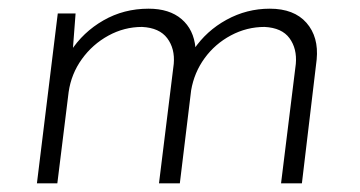

<svg xmlns="http://www.w3.org/2000/svg" viewBox="-20 -422 828 442"><path d="M154 -391 146 -286 142 -303Q171 -348 218 -375Q265 -402 322 -402Q370 -402 398 -378Q426 -354 430 -312L426 -308Q455 -351 501.5 -376.5Q548 -402 601 -402Q657 -402 685.5 -369.5Q714 -337 709 -285L675 0H627L661 -275Q664 -310 646.5 -334Q629 -358 589 -360Q548 -360 511.5 -340.5Q475 -321 451 -288Q427 -255 420 -214L394 0H346L380 -275Q383 -310 365 -334Q347 -358 307 -360Q266 -360 229.5 -340Q193 -320 168.5 -286Q144 -252 138 -210L112 0H65L113 -391Z"/></svg>

Font: Josefin Sans Thin Light
Style: Italic
Weight: 300
Italic angle: -7°
Version: Version 2.000